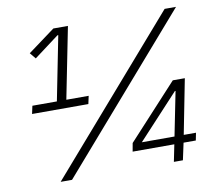

<svg xmlns="http://www.w3.org/2000/svg" viewBox="-77 -789 1000 880"><g transform="rotate(-10 422.5 -349.0)"><path d="M705 0H663L679 -79H485L492 -118L723 -369H779L729 -114H786L779 -79H722ZM686 -114 727 -319H724L534 -114ZM189 0H136L743 -698H796ZM323 -329H61L69 -366H183L242 -664H238L122 -577L99 -605L225 -698H293L227 -366H331Z"/></g></svg>

Font: IBM Plex Sans Light
Style: Italic
Weight: 300
Italic angle: -11.31°
Designer: Mike Abbink, Paul van der Laan, Pieter van Rosmalen
Foundry: Bold Monday
Version: Version 3.0